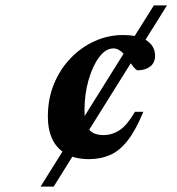

<svg xmlns="http://www.w3.org/2000/svg" viewBox="-20 -690 655 710"><path d="M130 0 211 -129.5Q157 -169.5 157 -259Q157 -325 179.8 -380Q202.5 -435 241.8 -475.5Q281 -516 330.8 -538.2Q380.5 -560.5 435 -560.5Q458.5 -560.5 478 -557L549 -670H597.5L518 -543Q536 -532.5 544.8 -517.2Q553.5 -502 553.5 -484Q553.5 -458.5 536 -444.5Q518.5 -430.5 490 -430Q481 -430 463.5 -456L310 -210.5Q326.5 -190.5 363 -190.5Q395 -190.5 422.8 -209Q450.5 -227.5 479 -276.5H510Q482 -208.5 452.2 -170.5Q422.5 -132.5 387.5 -117Q352.5 -101.5 308.5 -101.5Q274.5 -101.5 247.5 -110.5L178.5 0ZM399.5 -511Q371 -511 346.8 -478.8Q322.5 -446.5 307.5 -394.2Q292.5 -342 292.5 -282.5Q292.5 -271 293 -261L437 -491.5Q418.5 -511 399.5 -511Z"/></svg>

Font: Newsreader Text
Style: Bold Italic
Weight: 700
Italic angle: -17°
Designer: Hugues Gentile
Foundry: Production Type
Version: Version 1.001